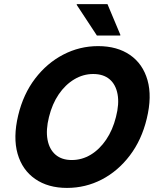

<svg xmlns="http://www.w3.org/2000/svg" viewBox="-20 -911 765 941"><path d="M308.3 10Q215.8 10 152.5 -33.8Q89.2 -77.5 66.2 -157.5Q43.3 -237.5 69.2 -345.8Q94.2 -450 152.1 -525.8Q210 -601.7 290 -643.3Q370 -685 460.8 -685Q554.2 -685 617.1 -641.7Q680 -598.3 702.9 -518.3Q725.8 -438.3 699.2 -329.2Q674.2 -225 616.2 -148.8Q558.3 -72.5 478.8 -31.2Q399.2 10 308.3 10ZM331.7 -126.7Q381.7 -126.7 425 -152.9Q468.3 -179.2 500.4 -226.7Q532.5 -274.2 548.3 -337.5Q565 -401.7 556.2 -449.2Q547.5 -496.7 517.1 -522.5Q486.7 -548.3 436.7 -548.3Q387.5 -548.3 343.8 -522.1Q300 -495.8 267.9 -448.8Q235.8 -401.7 220 -337.5Q204.2 -274.2 212.9 -226.7Q221.7 -179.2 252.1 -152.9Q282.5 -126.7 331.7 -126.7ZM455 -736.7 355.8 -887.5 356.7 -890.8H506.7L570 -740L569.2 -736.7Z"/></svg>

Font: Funnel Sans Light ExtraBold
Style: Italic
Weight: 800
Italic angle: -14.036°
Version: Version 1.000